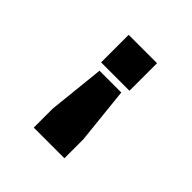

<svg xmlns="http://www.w3.org/2000/svg" viewBox="-180 -719 1010 1010"><g transform="rotate(45 325.0 -214.0)"><path d="M219 -563H430V-358H219ZM406 -321 439 -6V135H211V-6L244 -321Z"/></g></svg>

Font: Azeret Mono Thin Black
Style: Regular
Weight: 900
Version: Version 1.002